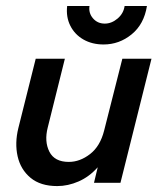

<svg xmlns="http://www.w3.org/2000/svg" viewBox="-20 -614 533 645"><path d="M172.2 11.1Q116 11.1 82.6 -16.7Q49.3 -44.4 39.2 -88.9Q29.2 -133.3 41.7 -184L100 -416.7H197.9L140.3 -185.4Q128.5 -138.9 145.8 -104.5Q163.2 -70.1 211.1 -70.1Q248.6 -70.1 282.6 -96.5Q316.7 -122.9 329.9 -175.7L391 -416.7H488.9L384.7 0H295.8L308.3 -52.1Q279.9 -20.1 244.1 -4.5Q208.3 11.1 172.2 11.1ZM327.8 -464.6Q289.6 -464.6 260.4 -481.2Q231.2 -497.9 216.3 -527.4Q201.4 -556.9 205.6 -593.8H280.6Q277.1 -570.1 292.4 -552.4Q307.6 -534.7 331.9 -534.7Q354.9 -534.7 375 -551.7Q395.1 -568.8 398.6 -593.8H473.6Q463.9 -532.6 422.2 -498.6Q380.6 -464.6 327.8 -464.6Z"/></svg>

Font: Afacad Medium
Style: Italic
Weight: 500
Italic angle: -14°
Designer: Kristian Moeller
Foundry: Dicotype
Version: Version 1.000; ttfautohint (v1.8.4.7-5d5b)